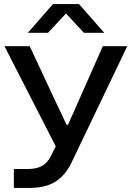

<svg xmlns="http://www.w3.org/2000/svg" viewBox="-20 -756 647 943"><path d="M48 167V74H115Q147 74 169 66.5Q191 59 206 44Q221 29 232 6L258 -46V-29L2 -529H126L240 -285L307 -143H314L377 -285L485 -529H605L332 41Q311 85 282 113Q253 141 214.5 154Q176 167 125 167ZM117 -595 240 -736H368L492 -595H392L304 -690L216 -595Z"/></svg>

Font: Mona Sans Expanded Medium
Style: Regular
Weight: 500
Width: 7
Designer: Deni Anggara
Foundry: GitHub
Version: Version 2.000